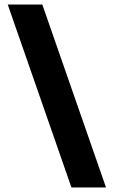

<svg xmlns="http://www.w3.org/2000/svg" viewBox="-20 -797 499 844"><path d="M166 -777 446 27H294L14 -777Z"/></svg>

Font: Unbounded
Style: Bold
Weight: 700
Designer: Luke Prowse, Jean-Baptiste Morizot, Fátima Lázaro, Florian Runge
Foundry: NaN
Version: Version 1.700